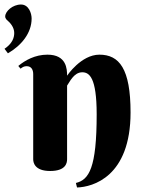

<svg xmlns="http://www.w3.org/2000/svg" viewBox="-40 -749 638 850"><path d="M388 -243C388 -5 354 47 296 61L301 81C371 79 538 33 538 -251C538 -445 488 -507 400 -507C319 -507 257 -414 257 -414C257 -443 255 -507 170 -507C115 -507 71 -482 41 -457L51 -445C60 -452 67 -456 78 -456C99 -456 107 -440 107 -421V-44C107 -30 113 8 182 8C251 8 257 -27 257 -44V-370C267 -383 286 -429 324 -429C355 -429 388 -407 388 -243ZM-5 -513C54 -547 100 -602 100 -667C100 -689 88 -729 53 -729C16 -729 -17 -699 -17 -676C-17 -671 -15 -667 -11 -662C6 -648 23 -628 23 -603C23 -581 14 -556 -20 -533Z"/></svg>

Font: Berkshire Swash
Style: Regular
Weight: 700
Designer: Astigmatic (AOETI)
Foundry: Astigmatic (AOETI)
Version: Version 1.000